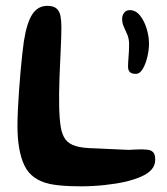

<svg xmlns="http://www.w3.org/2000/svg" viewBox="-20 -628 584 673"><path d="M153.9 16.6Q89 2.3 65.1 -49Q41.2 -100.2 41.2 -185.9Q41.2 -210.6 42.7 -242.2Q44.1 -273.9 46.6 -308.4Q49 -342.8 51.9 -375.8Q54.8 -408.9 57.9 -436.3Q61 -463.8 63.3 -480.9Q73.5 -547.4 93 -577.5Q112.5 -607.5 145.9 -607.5Q167.7 -607.5 178.2 -598.1Q188.7 -588.8 192 -571.8Q195.2 -554.8 195.2 -531.4Q195.2 -515.9 194.5 -495.3Q193.7 -474.6 192.7 -450.9Q191.7 -427.2 190.5 -401.6Q189.2 -376 188.4 -350.5Q187.6 -325 187.2 -300.7Q186.8 -276.4 187.4 -255Q188.3 -212.2 192.8 -183.9Q197.2 -155.6 209.5 -139.3Q221.8 -122.9 246.2 -115.8Q270.6 -108.7 311.2 -108.1Q346.9 -106.2 378.8 -105Q410.7 -103.8 431.1 -102.6Q460.8 -104.6 479.8 -104.4Q498.8 -104.1 508.4 -100.4Q516.6 -96.4 520.4 -89.1Q524.1 -81.8 524.1 -68.8Q524.1 -48.1 511.1 -33.5Q498 -19 474.8 -9Q451.6 1.1 420.9 8.7Q388.9 16.1 346.9 20.6Q304.9 25.1 263.6 25.1Q246.9 25.1 226.7 24.4Q206.4 23.7 187.3 21.7Q168.2 19.8 153.9 16.6ZM456.2 -369.1Q441.5 -369.1 435.1 -375.5Q428.8 -381.9 428.8 -394.6Q428.8 -407.6 430.6 -429Q432.5 -450.3 432.5 -473.1Q432.5 -491.5 426.5 -506.1Q420.4 -520.6 414.2 -533.9Q408.1 -547.2 408.1 -561.8Q408.1 -574.5 415.3 -583.5Q422.5 -592.5 434.9 -592.5Q455.4 -592.5 470.5 -573.9Q485.6 -555.3 493.9 -528Q502.3 -500.7 502.3 -474.6Q502.3 -453.9 496.6 -429.2Q490.9 -404.5 480.6 -386.8Q470.4 -369.1 456.2 -369.1Z"/></svg>

Font: Gluten Thin
Style: Regular
Weight: 100
Designer: Tyler Finck
Foundry: Etcetera Type Company
Version: Version 1.300